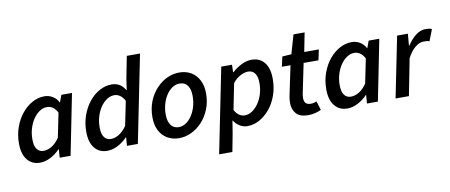

<svg xmlns="http://www.w3.org/2000/svg" viewBox="-75 -1020 3582 1529"><g transform="rotate(-10 1716.0 -256.0)"><path d="M175 12Q111 12 73 -34.5Q35 -81 35 -167Q35 -238 57 -299Q79 -360 116 -405.5Q153 -451 200.5 -477Q248 -503 299 -503Q335 -503 365.5 -484.5Q396 -466 412 -434H414L435 -491H521L423 0H335L340 -68H337Q303 -32 260 -10Q217 12 175 12ZM219 -76Q251 -76 284.5 -95.5Q318 -115 348 -159L388 -355Q372 -387 350 -401Q328 -415 305 -415Q274 -415 245.5 -396.5Q217 -378 194.5 -345.5Q172 -313 159 -271Q146 -229 146 -182Q146 -128 165.5 -102Q185 -76 219 -76Z M719 12Q654 12 616.5 -34.5Q579 -81 579 -167Q579 -237 601 -298.5Q623 -360 660.5 -406Q698 -452 745 -477.5Q792 -503 843 -503Q880 -503 907.5 -485.5Q935 -468 951 -438H954L968 -532L1002 -706H1109L967 0H879L884 -68H881Q847 -32 804 -10Q761 12 719 12ZM763 -76Q795 -76 828 -95.5Q861 -115 892 -159L932 -355Q915 -387 893.5 -401Q872 -415 849 -415Q818 -415 789.5 -396.5Q761 -378 738.5 -346Q716 -314 703 -271.5Q690 -229 690 -182Q690 -128 710 -102Q730 -76 763 -76Z M1301 12Q1246 12 1204.5 -12.5Q1163 -37 1140.5 -82Q1118 -127 1118 -188Q1118 -259 1141 -316.5Q1164 -374 1203 -416Q1242 -458 1290 -480.5Q1338 -503 1388 -503Q1444 -503 1485 -478.5Q1526 -454 1549 -409Q1572 -364 1572 -303Q1572 -233 1548.5 -175Q1525 -117 1486.5 -75.5Q1448 -34 1399.5 -11Q1351 12 1301 12ZM1313 -75Q1342 -75 1369 -92.5Q1396 -110 1417 -140.5Q1438 -171 1450.5 -212Q1463 -253 1463 -300Q1463 -356 1441 -386Q1419 -416 1377 -416Q1348 -416 1320.5 -399Q1293 -382 1272 -351.5Q1251 -321 1238.5 -280Q1226 -239 1226 -192Q1226 -137 1248.5 -106Q1271 -75 1313 -75Z M1590 194 1728 -491H1815L1813 -431H1817Q1852 -462 1892.5 -482.5Q1933 -503 1975 -503Q2040 -503 2077.5 -457Q2115 -411 2115 -324Q2115 -254 2093.5 -192.5Q2072 -131 2034.5 -85.5Q1997 -40 1950 -14Q1903 12 1852 12Q1818 12 1789.5 -6Q1761 -24 1743 -52H1741L1725 48L1697 194ZM1845 -76Q1877 -76 1905.5 -95Q1934 -114 1956.5 -146Q1979 -178 1992 -220Q2005 -262 2005 -310Q2005 -363 1985 -389Q1965 -415 1931 -415Q1903 -415 1868.5 -397.5Q1834 -380 1806 -344L1764 -134Q1780 -104 1801 -90Q1822 -76 1845 -76Z M2343 10Q2276 10 2246.5 -24.5Q2217 -59 2217 -111Q2217 -125 2218.5 -139Q2220 -153 2223 -168L2273 -406H2203L2221 -486L2295 -491L2339 -644H2429L2399 -491H2517L2499 -406H2379L2329 -164Q2328 -155 2327 -147Q2326 -139 2326 -129Q2326 -103 2339 -89.5Q2352 -76 2379 -76Q2393 -76 2405 -79Q2417 -82 2427 -86L2449 -14Q2431 -5 2403.5 2.5Q2376 10 2343 10Z M2660 12Q2596 12 2558 -34.5Q2520 -81 2520 -167Q2520 -238 2542 -299Q2564 -360 2601 -405.5Q2638 -451 2685.5 -477Q2733 -503 2784 -503Q2820 -503 2850.5 -484.5Q2881 -466 2897 -434H2899L2920 -491H3006L2908 0H2820L2825 -68H2822Q2788 -32 2745 -10Q2702 12 2660 12ZM2704 -76Q2736 -76 2769.5 -95.5Q2803 -115 2833 -159L2873 -355Q2857 -387 2835 -401Q2813 -415 2790 -415Q2759 -415 2730.5 -396.5Q2702 -378 2679.5 -345.5Q2657 -313 2644 -271Q2631 -229 2631 -182Q2631 -128 2650.5 -102Q2670 -76 2704 -76Z M3051 0 3150 -491H3237L3229 -396H3233Q3262 -442 3300.5 -472.5Q3339 -503 3383 -503Q3399 -503 3411.5 -501Q3424 -499 3432 -494L3396 -401Q3387 -406 3375 -407Q3363 -408 3350 -408Q3316 -408 3281.5 -380.5Q3247 -353 3217 -297L3159 0Z"/></g></svg>

Font: Source Sans 3 SemiBold
Style: Italic
Weight: 600
Italic angle: -11°
Designer: Paul D. Hunt
Foundry: Adobe
Version: Version 3.046;hotconv 1.0.118;makeotfexe 2.5.65603